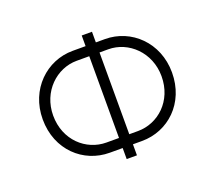

<svg xmlns="http://www.w3.org/2000/svg" viewBox="-111 -800 1063 949"><g transform="rotate(-20 420.0 -325.0)"><path d="M760 -326C760 -484 642 -594 505 -594H457V-650H403V-594H335C198 -594 80 -484 80 -326C80 -164 198 -58 335 -58H403V0H457V-58H505C642 -58 760 -164 760 -326ZM135 -326C135 -452 231 -541 337 -541H403V-111H337C231 -111 135 -196 135 -326ZM457 -111V-541H503C609 -541 705 -452 705 -326C705 -196 609 -111 503 -111Z"/></g></svg>

Font: Grotesk 01 Extrafine
Style: Bold
Weight: 400
Designer: Frank Adebiaye, contributions by Jérémy Landes, Ariel Martín Pérez
Foundry: Velvetyne Type Foundry
Version: Version 3.000;Glyphs 3.1.2 (3150)